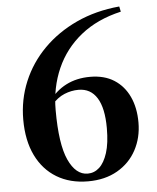

<svg xmlns="http://www.w3.org/2000/svg" viewBox="-54 -807 713 870"><g transform="rotate(-5 302.0 -371.5)"><path d="M312 17Q230 17 169.5 -19.5Q109 -56 76 -124Q43 -192 43 -287Q43 -378 77 -459.5Q111 -541 174.5 -605Q238 -669 325.5 -709.5Q413 -750 521 -760L526 -736Q417 -711 343 -651.5Q269 -592 231 -506Q193 -420 193 -317Q193 -162 226 -90Q259 -18 313 -18Q343 -18 366 -39Q389 -60 403 -103.5Q417 -147 417 -216Q417 -307 388 -353.5Q359 -400 304 -400Q271 -400 239.5 -387Q208 -374 180 -342L160 -356H169Q239 -454 361 -454Q426 -454 470.5 -425.5Q515 -397 538.5 -346.5Q562 -296 562 -229Q562 -160 532 -104Q502 -48 445.5 -15.5Q389 17 312 17Z"/></g></svg>

Font: Noto Serif SC ExtraLight ExtraBold
Style: Regular
Weight: 800
Version: Version 2.002-H1;hotconv 1.1.0;makeotfexe 2.6.0